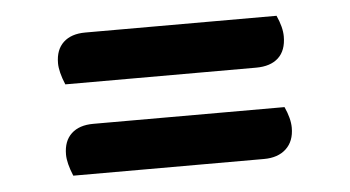

<svg xmlns="http://www.w3.org/2000/svg" viewBox="-32 -402 645 354"><g transform="rotate(-5 290.5 -225.5)"><path d="M81 -304Q81 -329 95.5 -342.5Q110 -356 136 -356H490Q500 -334 500 -317Q500 -291 485.5 -277.5Q471 -264 444 -264H91Q81 -288 81 -304ZM81 -135Q81 -160 95.5 -173.5Q110 -187 136 -187H490Q500 -165 500 -148Q500 -123 485 -109Q470 -95 444 -95H91Q81 -119 81 -135Z"/></g></svg>

Font: Sansita
Style: Bold
Weight: 700
Designer: Pablo Cosgaya
Foundry: Omnibus-Type
Version: Version 1.006